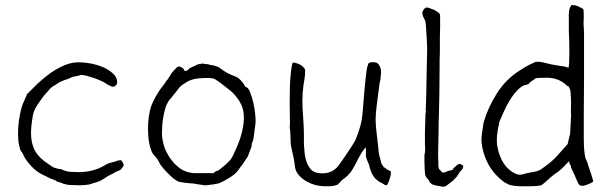

<svg xmlns="http://www.w3.org/2000/svg" viewBox="-20 -715 2411 753"><path d="M396.5 -386.7Q394.5 -387.7 393.6 -388.7Q388.7 -392.6 375 -398.4Q362.3 -404.3 347.7 -409.2Q332 -414.1 319.3 -418Q305.7 -420.9 297.9 -420.9H296.9H295.9Q291 -418 272.5 -415Q265.6 -414.1 259.8 -412.1V-411.1Q254.9 -409.2 249 -406.2Q232.4 -401.4 215.8 -393.6Q205.1 -387.7 185.5 -375Q176.8 -369.1 168 -357.4Q158.2 -347.7 148.4 -334.5Q138.7 -321.3 129.9 -308.6Q122.1 -295.9 116.2 -286.1V-285.2Q112.3 -276.4 109.4 -264.6Q107.4 -253.9 105.5 -240.2Q103.5 -227.5 102.5 -214.8Q101.6 -202.1 101.6 -194.3V-193.4Q101.6 -152.3 117.2 -124Q133.8 -94.7 168.9 -72.3Q185.5 -60.5 187.5 -59.6Q194.3 -56.6 199.2 -55.7L211.9 -51.8L212.9 -52.7Q217.8 -52.7 223.6 -49.8Q241.2 -42 255.9 -41Q270.5 -40 289.1 -40Q318.4 -40 343.8 -46.9Q370.1 -53.7 393.6 -68.4Q403.3 -74.2 408.2 -75.2Q426.8 -80.1 428.2 -80.6Q429.7 -81.1 431.6 -81.5Q433.6 -82 438.5 -84Q442.4 -85.9 453.1 -86.9Q456.1 -86.9 460 -80.1Q464.8 -72.3 464.8 -68.4Q464.8 -62.5 460 -57.6Q453.1 -48.8 451.2 -47.9L436.5 -42Q431.6 -40 427.7 -37.1Q424.8 -35.2 422.9 -34.2Q411.1 -29.3 400.4 -22.5Q389.6 -15.6 377 -7.8Q367.2 -2 328.1 8.8H329.1Q329.1 8.8 328.1 8.8Q314.5 10.7 312.5 10.7Q305.7 10.7 293.9 11.7L259.8 10.7L246.1 9.8Q231.4 6.8 229.5 5.9Q216.8 0 210 -1Q204.1 -2 202.1 -3.9Q197.3 -8.8 191.4 -9.8Q179.7 -13.7 169.9 -18.6Q160.2 -24.4 150.4 -28.3Q122.1 -42 104.5 -61.5Q78.1 -89.8 71.3 -108.4Q68.4 -113.3 66.4 -117.2Q63.5 -120.1 62.5 -122.1Q60.5 -127 58.6 -129.9Q57.6 -133.8 56.6 -138.7Q52.7 -153.3 51.8 -164.1Q50.8 -175.8 50.8 -190.4Q50.8 -223.6 56.6 -256.8Q63.5 -297.9 75.2 -320.3Q80.1 -332 81.1 -334Q85 -340.8 85 -344.7Q105.5 -365.2 127 -386.7Q151.4 -409.2 176.8 -427.7Q203.1 -446.3 232.4 -459Q263.7 -471.7 292 -470.7Q308.6 -470.7 334 -466.3Q359.4 -461.9 382.8 -452.1Q406.2 -442.4 422.9 -426.8Q439.5 -412.1 439.5 -392.6Q439.5 -385.7 434.6 -380.4Q429.7 -375 421.9 -375Q417 -375 407.2 -380.9L400.4 -383.8L398.4 -385.7Z M903.3 -126Q915 -151.4 920.9 -168.9Q928.7 -192.4 932.6 -213.9Q936.5 -236.3 936.5 -252Q936.5 -279.3 928.7 -298.8Q920.9 -317.4 909.2 -332Q896.5 -349.6 879.9 -362.3Q871.1 -369.1 862.3 -376Q853.5 -382.8 843.8 -390.6Q830.1 -400.4 821.3 -405.3Q812.5 -409.2 794.9 -409.2Q757.8 -409.2 739.3 -404.3Q719.7 -399.4 705.1 -388.7Q686.5 -377.9 677.7 -364.3Q673.8 -358.4 651.4 -331.1Q651.4 -331.1 650.4 -330.1H649.4V-329.1L645.5 -324.2Q641.6 -320.3 637.7 -312.5Q630.9 -300.8 627 -285.6Q623 -270.5 620.1 -253.9Q617.2 -237.3 616.2 -221.2Q615.2 -205.1 615.2 -192.4Q615.2 -171.9 621.6 -148.4Q627.9 -125 641.6 -103.5Q654.3 -82 672.9 -65.4Q688.5 -49.8 712.9 -41Q719.7 -39.1 725.6 -38.1L738.3 -36.1H739.3H816.4H818.4L819.3 -38.1Q827.1 -44.9 830.1 -44.4Q833 -43.9 840.8 -49.8Q848.6 -55.7 862.3 -67.4Q877.9 -81.1 884.8 -89.8Q892.6 -100.6 903.3 -126ZM944.3 -89.8Q928.7 -66.4 922.9 -59.6Q910.2 -41 903.3 -35.2Q899.4 -31.2 885.7 -21.5Q876 -15.6 866.2 -9.8Q861.3 -6.8 851.6 -2Q839.8 2.9 838.9 3.9Q817.4 8.8 795.9 10.7Q781.2 12.7 778.3 11.7V10.7Q777.3 10.7 770.5 9.8L743.2 5.9Q743.2 4.9 743.2 4.9V5.9Q743.2 5.9 743.2 5.9V4.9Q738.3 4.9 725.6 3.9Q716.8 2.9 707 2H706.1Q697.3 1 687.5 -1Q679.7 -2 675.8 -4.9H674.8Q666 -10.7 657.2 -17.6Q646.5 -27.3 636.7 -37.1Q627 -46.9 618.2 -57.6Q607.4 -71.3 606.4 -74.2Q601.6 -84 597.7 -89.8Q594.7 -95.7 585.9 -104.5H586.9H585.9Q578.1 -112.3 573.2 -125Q568.4 -136.7 565.4 -152.3Q562.5 -167 561.5 -181.6Q560.5 -196.3 560.5 -208Q560.5 -236.3 563.5 -256.8Q566.4 -278.3 572.3 -296.9Q579.1 -315.4 589.8 -335Q605.5 -362.3 617.2 -376Q627.9 -389.6 627.9 -390.6L632.8 -398.4Q637.7 -402.3 643.6 -413.1Q650.4 -424.8 653.3 -428.7Q666 -444.3 669.9 -446.3V-447.3Q673.8 -451.2 676.8 -453.1Q679.7 -454.1 683.6 -454.1Q685.5 -454.1 689.5 -452.1H690.4Q702.1 -444.3 702.1 -441.4Q702.1 -437.5 705.1 -436.5Q709 -436.5 710.9 -437.5L713.9 -438.5L714.8 -439.5H715.8L723.6 -447.3Q723.6 -447.3 727.5 -449.2Q736.3 -454.1 745.1 -457Q753.9 -462.9 757.8 -462.9Q773.4 -464.8 773.4 -466.8Q774.4 -463.9 776.4 -465.8L777.3 -464.8H779.3L796.9 -462.9Q799.8 -462.9 800.8 -460.9H801.8Q817.4 -459 825.2 -456.1Q838.9 -452.1 843.8 -447.3Q846.7 -444.3 863.3 -433.6Q873 -427.7 883.8 -422.9Q904.3 -414.1 905.3 -414.1Q906.2 -414.1 913.1 -410.2Q918 -406.2 922.9 -401.4Q926.8 -397.5 931.6 -391.6Q935.5 -386.7 940.4 -377.9L941.4 -376L942.4 -374H944.3L945.3 -373H947.3Q956.1 -367.2 961.9 -350.6Q968.8 -333 973.6 -311.5Q978.5 -290 980.5 -270.5Q982.4 -250 982.4 -239.3Q982.4 -227.5 978.5 -205.1Q975.6 -186.5 973.6 -168Q970.7 -164.1 970.7 -159.2Q969.7 -156.2 967.8 -152.3V-151.4Q966.8 -148.4 966.8 -142.6Q966.8 -139.6 964.8 -135.7Q953.1 -104.5 952.1 -101.6Q951.2 -100.6 944.3 -89.8ZM757.8 -462.9Q757.8 -463.9 757.8 -463.9Z M1417 -433.6 1418 -439.5V-441.4Q1418 -446.3 1424.8 -465.8Q1426.8 -470.7 1443.4 -471.2Q1460 -471.7 1466.8 -460Q1474.6 -447.3 1474.6 -430.7Q1472.7 -411.1 1471.7 -401.4Q1470.7 -395.5 1468.8 -389.6V-388.7Q1467.8 -381.8 1466.8 -374Q1465.8 -366.2 1460 -322.3Q1456.1 -293 1454.1 -268.6Q1452.1 -248 1454.1 -223.6Q1456.1 -197.3 1460 -168.9Q1464.8 -125 1465.8 -115.2Q1465.8 -109.4 1471.7 -90.8Q1473.6 -81.1 1475.6 -74.2L1484.4 -60.5L1498 -50.8L1499 -49.8Q1503.9 -47.9 1509.8 -44.9Q1511.7 -44.9 1512.7 -40Q1513.7 -35.2 1511.7 -25.4Q1510.7 -22.5 1506.8 -8.8Q1502.9 1 1502 2.9Q1500 6.8 1498 10.7L1495.1 11.7Q1488.3 10.7 1479.5 3.9Q1473.6 0 1468.8 -1Q1464.8 -3.9 1460 -7.8Q1439.5 -22.5 1429.7 -58.6Q1427.7 -66.4 1426.8 -70.3Q1422.9 -79.1 1420.9 -84Q1418.9 -88.9 1417 -93.8Q1416 -98.6 1415 -103.5Q1415 -108.4 1415 -118.2V-137.7L1402.3 -122.1Q1398.4 -117.2 1387.7 -97.7Q1381.8 -85.9 1375 -73.2Q1368.2 -59.6 1361.3 -48.8Q1355.5 -38.1 1346.7 -30.3L1345.7 -28.3L1341.8 -25.4L1337.9 -21.5L1333 -17.6L1331.1 -15.6Q1324.2 -11.7 1320.3 -7.8L1308.6 4.9Q1306.6 5.9 1304.7 8.8Q1295.9 12.7 1283.2 14.6Q1278.3 15.6 1259.8 15.6Q1235.4 15.6 1215.8 10.3Q1196.3 4.9 1179.2 -5.4Q1162.1 -15.6 1150.4 -30.3Q1138.7 -43.9 1136.7 -62.5Q1134.8 -80.1 1131.3 -96.7Q1127.9 -113.3 1124 -129.9Q1120.1 -145.5 1120.1 -153.3Q1120.1 -167 1119.1 -180.7Q1118.2 -190.4 1118.2 -200.2V-201.2Q1117.2 -208 1116.2 -213.9Q1116.2 -222.7 1117.2 -234.4Q1117.2 -242.2 1116.7 -262.7Q1116.2 -283.2 1116.2 -309.1Q1116.2 -335 1116.7 -362.8Q1117.2 -390.6 1119.1 -414.1Q1121.1 -437.5 1124 -454.1Q1126 -465.8 1127.9 -468.8H1128.9Q1128.9 -469.7 1130.9 -469.7Q1134.8 -469.7 1145.5 -466.3Q1156.2 -462.9 1162.6 -458Q1168.9 -453.1 1172.9 -448.2Q1176.8 -442.4 1176.8 -439.5Q1176.8 -423.8 1174.8 -409.2Q1171.9 -394.5 1169.9 -378.9Q1168 -364.3 1167 -349.6Q1166 -335 1166 -321.3Q1166 -289.1 1168.9 -255.9Q1171.9 -210.9 1171.9 -191.4V-149.4Q1171.9 -143.6 1174.8 -114.3Q1176.8 -94.7 1183.6 -77.1Q1190.4 -59.6 1202.1 -47.9Q1214.8 -35.2 1245.1 -35.2Q1264.6 -35.2 1280.3 -43Q1295.9 -50.8 1307.6 -65.4Q1318.4 -80.1 1333 -101.6Q1368.2 -153.3 1375 -168Q1398.4 -225.6 1401.4 -265.6Q1410.2 -380.9 1417 -432.6Z M1699.2 -76.2Q1699.2 -66.4 1699.2 -66.4V-65.4Q1700.2 -53.7 1702.1 -51.8L1713.9 -40L1715.8 -38.1H1718.8L1725.6 -40Q1728.5 -40 1732.4 -42Q1737.3 -45.9 1740.2 -44.9Q1743.2 -44.9 1749 -47.9V-46.9L1752.9 -48.8L1755.9 -49.8L1757.8 -50.8V-53.7V-54.7Q1774.4 -70.3 1781.2 -72.3Q1785.2 -72.3 1792 -68.4Q1797.9 -64.5 1796.9 -60.5V-59.6L1794.9 -57.6V-55.7V-54.7Q1793.9 -51.8 1790 -47.9Q1787.1 -44.9 1785.2 -43Q1782.2 -40 1781.2 -37.1Q1773.4 -25.4 1772.5 -23.4Q1764.6 -14.6 1755.9 -5.9Q1746.1 2 1735.4 9.8Q1727.5 16.6 1718.8 17.6L1690.4 12.7Q1690.4 12.7 1690.4 12.7Q1690.4 12.7 1690.4 12.7Q1682.6 10.7 1676.8 8.8Q1669.9 4.9 1668 2H1667Q1664.1 -2 1662.1 -6.8Q1659.2 -12.7 1653.3 -17.6Q1648.4 -25.4 1647.5 -29.3Q1646.5 -33.2 1645.5 -53.7Q1644.5 -79.1 1644.5 -83Q1644.5 -92.8 1644.5 -105.5Q1647.5 -118.2 1647.5 -132.8Q1646.5 -138.7 1646.5 -165Q1645.5 -180.7 1648.4 -257.8Q1649.4 -259.8 1648.4 -263.7Q1648.4 -266.6 1648.4 -268.6L1649.4 -269.5Q1649.4 -276.4 1650.4 -277.3V-279.3Q1650.4 -281.2 1649.4 -284.2Q1649.4 -287.1 1650.4 -298.8Q1651.4 -315.4 1653.3 -430.7Q1653.3 -440.4 1654.3 -476.1Q1655.3 -511.7 1655.3 -525.4Q1655.3 -538.1 1650.4 -614.3Q1649.4 -629.9 1647.5 -633.8Q1644.5 -639.6 1641.6 -645.5Q1639.6 -648.4 1639.6 -650.4Q1638.7 -652.3 1637.7 -655.3Q1636.7 -658.2 1636.7 -666Q1636.7 -671.9 1642.6 -678.7Q1648.4 -686.5 1654.3 -685.5Q1658.2 -685.5 1666 -682.6Q1674.8 -679.7 1683.6 -675.8Q1692.4 -670.9 1698.2 -667Q1704.1 -662.1 1705.1 -659.2Q1706.1 -655.3 1706.1 -644.5Q1706.1 -629.9 1706.1 -609.4Q1706.1 -588.9 1705.1 -565.4Q1705.1 -542 1705.1 -519.5Q1705.1 -497.1 1704.1 -481.4V-459Q1704.1 -401.4 1703.1 -344.7Q1702.1 -302.7 1701.2 -259.8Q1700.2 -243.2 1700.2 -216.8Q1700.2 -190.4 1699.2 -162.1Q1698.2 -111.3 1698.2 -110.4Q1698.2 -109.4 1699.2 -76.2ZM1785.2 -43Q1785.2 -43 1785.2 -43Z M2196.3 -67.4ZM2212.9 -74.2Q2212.9 -74.2 2212.9 -80.1L2210 -82L2208 -79.1L2204.1 -75.2Q2185.5 -54.7 2169.9 -42Q2150.4 -30.3 2128.9 -9.8Q2118.2 0 2111.3 5.4Q2104.5 10.7 2102.5 11.7Q2085 15.6 2056.6 15.6H2020.5Q2003.9 15.6 1979.5 10.7Q1977.5 8.8 1975.6 8.8Q1972.7 7.8 1965.8 3.9Q1959 1 1957 -1Q1912.1 -34.2 1890.1 -81.1Q1868.2 -127.9 1868.2 -171.9Q1868.2 -182.6 1877 -236.3V-235.4Q1892.6 -291 1927.7 -347.2Q1962.9 -403.3 2016.6 -437.5Q2043.9 -455.1 2053.2 -459.5Q2062.5 -463.9 2081.1 -472.7Q2098.6 -473.6 2120.1 -467.8Q2141.6 -461.9 2168 -458Q2193.4 -455.1 2207 -450.2L2209 -449.2L2210 -451.2Q2212.9 -461.9 2212.9 -510.7Q2212.9 -560.5 2210.9 -591.8V-616.2Q2210.9 -627.9 2210.9 -637.7Q2209 -680.7 2218.8 -690.4L2219.7 -691.4V-692.4Q2219.7 -693.4 2220.7 -694.3Q2221.7 -695.3 2222.7 -695.3H2223.6Q2236.3 -695.3 2250 -689Q2263.7 -682.6 2267.6 -678.7Q2269.5 -674.8 2269.5 -647.5Q2267.6 -618.2 2269.5 -608.4Q2270.5 -599.6 2270.5 -587.9V-414.1L2269.5 -260.7Q2269.5 -229.5 2269.5 -174.8Q2269.5 -119.1 2276.4 -93.8L2284.2 -77.1Q2284.2 -73.2 2295.9 -40Q2306.6 -7.8 2306.6 -2.9Q2304.7 0 2289.1 6.8Q2272.5 13.7 2262.7 13.7Q2254.9 13.7 2249 6.8Q2240.2 -11.7 2232.4 -31.2L2219.7 -57.6Q2219.7 -66.4 2212.9 -74.2ZM2210.9 -375Q2201.2 -378.9 2198.2 -383.8V-384.8H2197.3Q2167 -410.2 2124.5 -410.2Q2082 -410.2 2079.1 -407.2Q2072.3 -401.4 2064.5 -396.5Q2056.6 -391.6 2054.7 -386.7Q2052.7 -383.8 2037.1 -380.9Q2020.5 -376 1997.1 -347.7Q1974.6 -318.4 1956.5 -278.3Q1938.5 -238.3 1937.5 -234.4Q1937.5 -230.5 1932.6 -207Q1928.7 -182.6 1928.7 -175.8V-158.2Q1928.7 -145.5 1934.6 -122.1Q1949.2 -71.3 1979.5 -47.9Q2008.8 -24.4 2029.3 -31.2Q2048.8 -37.1 2068.4 -40Q2089.8 -43 2101.6 -50.8Q2142.6 -79.1 2161.1 -99.6Q2179.7 -120.1 2205.1 -148.4V-149.4H2206.1Q2210 -168 2214.8 -186.5L2215.8 -187.5L2219.7 -261.7Q2218.8 -280.3 2219.2 -292Q2219.7 -303.7 2219.7 -314.5V-315.4L2217.8 -352.5Q2216.8 -361.3 2215.8 -364.3Q2213.9 -366.2 2213.9 -367.2Q2213.9 -369.1 2211.9 -374Z"/></svg>

Font: ToneOZ-Zhuyin-Tsuipita-TC
Style: Regular
Weight: 400
Designer: ÂÆ£ÂøóÂáåJeffrey Xuan(jeffreyx@gmail.com, ToneOZ.com) ÈòøÂù§(cjkFonts)
Foundry: ToneOZ
Version: Version 0.240710